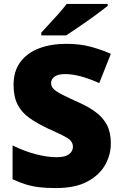

<svg xmlns="http://www.w3.org/2000/svg" viewBox="-20 -947 617 977"><path d="M544 -217Q544 -159 514.5 -107Q485 -55 423.5 -22.5Q362 10 264 10Q215 10 178.5 5.5Q142 1 110 -9Q78 -19 44 -35V-207Q102 -178 161 -162.5Q220 -147 268 -147Q311 -147 331 -162Q351 -177 351 -200Q351 -228 321.5 -245.5Q292 -263 222 -294Q169 -319 130 -346.5Q91 -374 70 -414Q49 -454 49 -515Q49 -584 83 -630.5Q117 -677 177.5 -700.5Q238 -724 318 -724Q388 -724 444 -708.5Q500 -693 544 -673L485 -524Q439 -545 394.5 -557.5Q350 -570 312 -570Q275 -570 257.5 -557Q240 -544 240 -524Q240 -507 253 -494Q266 -481 296.5 -465.5Q327 -450 380 -426Q432 -403 468.5 -375.5Q505 -348 524.5 -310.5Q544 -273 544 -217ZM528 -917Q510 -903 483 -882.5Q456 -862 425 -840.5Q394 -819 365.5 -799.5Q337 -780 317 -767H190V-781Q207 -800 231 -825.5Q255 -851 279 -878Q303 -905 319 -927H528Z"/></svg>

Font: Noto Sans Telugu Black
Style: Regular
Weight: 900
Designer: Jelle Bosma - Monotype Design Team
Foundry: Monotype Imaging Inc.
Version: Version 2.005; ttfautohint (v1.8.4.7-5d5b)